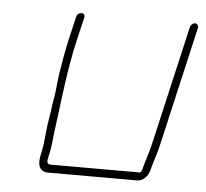

<svg xmlns="http://www.w3.org/2000/svg" viewBox="-41 -508 581 542"><g transform="rotate(5 250.0 -236.5)"><path d="M155 -454 139 -386C132 -354 126 -320 121 -288C118 -269 116 -235 112 -216C108 -196 107 -177 103 -157C97 -122 98 -93 89 -56C83 -29 88 -8 115 -8H367C383 -8 397 -23 401 -39C407 -64 417 -89 423 -117L500 -452C501 -458 497 -464 491 -464C485 -464 478 -458 477 -452L400 -117C394 -90 384 -63 378 -39C378 -37 375 -31 372 -31H120C106 -31 109 -42 112 -56C119 -85 119 -107 123 -133C134 -216 142 -299 162 -386L178 -454C179 -460 175 -465 169 -465C163 -465 156 -460 155 -454Z"/></g></svg>

Font: Electronic
Style: ExLtIt
Weight: 200
Version: Version 1.011